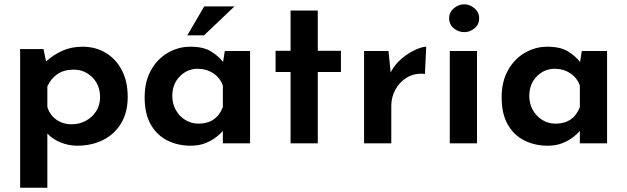

<svg xmlns="http://www.w3.org/2000/svg" viewBox="-20 -669 2927 896"><path d="M340 11Q301 11 263.5 -4Q226 -19 201 -46V207H74V-440H183L195 -382Q227 -412 269.5 -431.5Q312 -451 365 -451Q426 -451 473.5 -422.5Q521 -394 548.5 -341.5Q576 -289 576 -217Q576 -145 545.5 -94Q515 -43 461.5 -16Q408 11 340 11ZM315 -89Q350 -89 380 -105Q410 -121 428.5 -149.5Q447 -178 447 -215Q447 -272 411 -308Q375 -344 324 -344Q279 -344 248.5 -323.5Q218 -303 201 -266V-170Q212 -133 242.5 -111Q273 -89 315 -89Z M870 11Q810 11 761 -13.5Q712 -38 683.5 -88Q655 -138 655 -215Q655 -288 684.5 -341Q714 -394 763 -422.5Q812 -451 868 -451Q929 -451 964 -429.5Q999 -408 1021 -380L1029 -431H1147V0H1020V-58Q1010 -46 990 -30Q970 -14 940 -1.5Q910 11 870 11ZM906 -92Q990 -92 1020 -169V-269Q1008 -305 976 -326.5Q944 -348 902 -348Q854 -348 819 -312.5Q784 -277 784 -221Q784 -185 800.5 -155.5Q817 -126 845 -109Q873 -92 906 -92ZM1074 -639 932 -504H854L933 -639Z M1336 -620H1463V-432H1571V-333H1463V0H1336V-333H1266V-432H1336Z M1793 -431 1803 -331Q1822 -368 1854 -395Q1886 -422 1918 -436.5Q1950 -451 1969 -451L1963 -324Q1915 -329 1879.5 -307.5Q1844 -286 1825 -250.5Q1806 -215 1806 -176V0H1679V-431Z M2079 -431H2206V0H2079ZM2076 -584Q2076 -612 2098 -630.5Q2120 -649 2147 -649Q2172 -649 2194 -630.5Q2216 -612 2216 -584Q2216 -554 2194 -536.5Q2172 -519 2147 -519Q2120 -519 2098 -536.5Q2076 -554 2076 -584Z M2536 11Q2476 11 2427 -13.5Q2378 -38 2349.5 -88Q2321 -138 2321 -215Q2321 -288 2350.5 -341Q2380 -394 2429 -422.5Q2478 -451 2534 -451Q2595 -451 2630 -429.5Q2665 -408 2687 -380L2695 -431H2813V0H2686V-58Q2676 -46 2656 -30Q2636 -14 2606 -1.5Q2576 11 2536 11ZM2572 -92Q2656 -92 2686 -169V-269Q2674 -305 2642 -326.5Q2610 -348 2568 -348Q2520 -348 2485 -312.5Q2450 -277 2450 -221Q2450 -185 2466.5 -155.5Q2483 -126 2511 -109Q2539 -92 2572 -92Z"/></svg>

Font: Reem Kufi SemiBold
Style: Regular
Weight: 600
Designer: Khaled Hosny
Version: Version 1.001